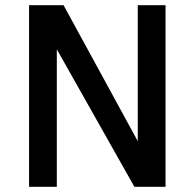

<svg xmlns="http://www.w3.org/2000/svg" viewBox="-20 -720 750 740"><path d="M92 0V-700H225L542 -119H511V-700H618V0H498L169 -583H199V0Z"/></svg>

Font: Inclusive Sans Medium
Style: Regular
Weight: 500
Designer: Olivia King
Foundry: Olivia King
Version: Version 2.004